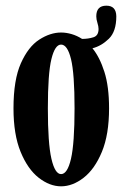

<svg xmlns="http://www.w3.org/2000/svg" viewBox="-20 -645 432 676"><path d="M195 11Q155 11 116.2 -19.2Q77.5 -49.5 52.5 -110.5Q27.5 -171.5 27.5 -263.5Q27.5 -364 53.5 -422.2Q79.5 -480.5 118.2 -505.5Q157 -530.5 195 -530.5Q213 -530.5 232 -525Q251 -519.5 269 -508Q291 -508 309 -513.8Q327 -519.5 327 -543Q327 -552 323 -564.5Q319 -577 319 -587.5Q319 -625 354.5 -625Q389 -625 389.5 -587.5Q389.5 -534 363.2 -508.5Q337 -483 305.5 -475Q331 -444 347.5 -392.2Q364 -340.5 364 -263.5Q364 -171.5 338.8 -110.5Q313.5 -49.5 274.5 -19.2Q235.5 11 195 11ZM195 -32Q217.5 -32 230 -86.2Q242.5 -140.5 242.5 -263.5Q242.5 -386 230 -437Q217.5 -488 195 -488Q173.5 -488 161 -437Q148.5 -386 148.5 -263.5Q148.5 -140.5 161 -86.2Q173.5 -32 195 -32Z"/></svg>

Font: Imbue 10pt
Style: Bold
Weight: 700
Designer: Tyler Finck
Foundry: Etcetera Type Company
Version: Version 1.102; ttfautohint (v1.8.3)